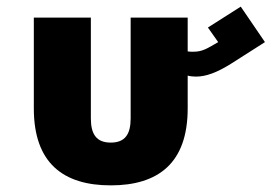

<svg xmlns="http://www.w3.org/2000/svg" viewBox="-20 -552 819 579"><path d="M706 -532 607 -469 638 -425C605 -406 591 -396 563 -396C557 -396 551 -396 546 -397V-499H374V-195C374 -147 357 -122 314 -122C271 -122 254 -147 254 -195V-499H82V-225C82 -60 171 7 314 7C457 7 546 -60 546 -225V-324C553 -322 562 -321 571 -321C601 -321 634 -333 677 -360C719 -387 779 -425 779 -425Z"/></svg>

Font: Maven Pro
Style: Black
Weight: 900
Designer: Joe Prince
Foundry: Joe Prince
Version: Version 1.003